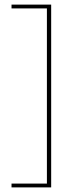

<svg xmlns="http://www.w3.org/2000/svg" viewBox="-20 -695 335 833"><path d="M202 118H30V101.5H183.5V-658.5H30V-675H202Z"/></svg>

Font: Anek Bangla Thin
Style: Regular
Weight: 250
Designer: Sulekha Rajkumar (Bangla), Yesha Goshar (Latin)
Foundry: Ek Type
Version: Version 1.003